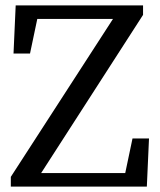

<svg xmlns="http://www.w3.org/2000/svg" viewBox="-20 -690 591 710"><path d="M20 0V-36L414 -645L404 -605V-620H246H88L124 -649L91 -492H30L38 -670H509V-635L116 -25L126 -62V-50H298H473L437 -21L470 -178H531L523 0Z"/></svg>

Font: Source Serif 4 Variable
Style: Regular
Weight: 400
Designer: Frank Grießhammer
Foundry: Adobe
Version: Version 4.005;hotconv 1.1.0;makeotfexe 2.6.0